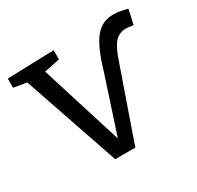

<svg xmlns="http://www.w3.org/2000/svg" viewBox="-127 -677 839 819"><g transform="rotate(-30 292.5 -267.5)"><path d="M590 -526 574 -454Q548 -458 537 -458Q507 -458 486 -437.5Q465 -417 446 -362L319 2H220L59 -469L-5 -480V-525L225 -532V-487L148 -471L274 -69L368 -356Q397 -454 431.5 -495.5Q466 -537 521 -537Q549 -537 590 -526Z"/></g></svg>

Font: Bitter Pro
Style: Regular
Weight: 400
Designer: Sol Matas, and Bitter project Authors
Foundry: Sol Matas
Version: Version 1.010